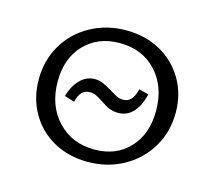

<svg xmlns="http://www.w3.org/2000/svg" viewBox="-70 -502 660 591"><g transform="rotate(15 260.0 -206.0)"><path d="M43 -202Q43 -263 72 -312Q101 -361 152 -389Q203 -417 265 -417Q326 -417 374 -390.5Q422 -364 449.5 -317Q477 -270 477 -211Q477 -150 447.5 -100.5Q418 -51 367 -23Q316 5 254 5Q193 5 145 -21.5Q97 -48 70 -95.5Q43 -143 43 -202ZM417 -201Q417 -278 372.5 -326Q328 -374 256 -374Q187 -374 144 -329.5Q101 -285 101 -211Q101 -134 146.5 -85.5Q192 -37 264 -37Q333 -37 375 -82Q417 -127 417 -201ZM248 -187Q234 -196 225.5 -200Q217 -204 206 -204Q190 -204 180.5 -194Q171 -184 166 -163L134 -173Q144 -207 164 -227Q184 -247 210 -247Q225 -247 237 -241.5Q249 -236 266 -226Q280 -217 289.5 -212.5Q299 -208 310 -208Q324 -208 334 -218Q344 -228 350 -252L381 -244Q361 -165 305 -165Q288 -165 275 -171Q262 -177 248 -187Z"/></g></svg>

Font: Ysabeau Semilight
Style: Regular
Weight: 300
Designer: Christian Thalmann (Catharsis Fonts)
Version: Version 0.003